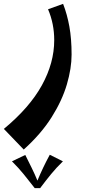

<svg xmlns="http://www.w3.org/2000/svg" viewBox="-100 -420 446 995"><path d="M23 355 -80 248Q53 138 117 22Q181 -94 181 -212Q181 -297 149 -372L227 -400Q248 -346 259.5 -282.5Q271 -219 271 -137Q271 -66 246.5 17.5Q222 101 167.5 187.5Q113 274 23 355ZM31 383Q48 417 64 449.5Q80 482 94 516Q108 482 124 448.5Q140 415 158 382L226 416Q192 449 165 482Q138 515 108 555H80Q48 514 22.5 482.5Q-3 451 -38 416Z"/></svg>

Font: Marhey
Style: Regular
Weight: 400
Designer: Nur Syamsi & Bustanul Arifin
Foundry: Namelatype
Version: Version 1.000; ttfautohint (v1.8.4.7-5d5b)